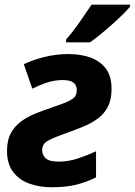

<svg xmlns="http://www.w3.org/2000/svg" viewBox="-20 -786 573 816"><path d="M198.2 9.8Q148.4 9.8 105.5 -5.4Q62.5 -20.5 36.1 -54.7Q9.8 -88.9 9.8 -145Q9.8 -190.4 26.6 -220.9Q43.5 -251.5 71.3 -271.2Q99.1 -291 132.8 -304.4Q166.5 -317.9 200.2 -329.1Q248.5 -345.2 271 -356Q293.5 -366.7 299.8 -377.4Q306.2 -388.2 306.2 -403.8Q306.2 -445.8 247.1 -445.8Q213.4 -445.8 182.1 -435.8Q150.9 -425.8 117.2 -409.2L81.1 -513.2Q118.7 -531.2 168 -543.7Q217.3 -556.2 272 -556.2Q322.3 -556.2 363.5 -541.7Q404.8 -527.3 429.4 -494.9Q454.1 -462.4 454.1 -408.2Q454.1 -362.3 438.2 -331.8Q422.4 -301.3 394.5 -281.2Q366.7 -261.2 330.8 -246.6Q294.9 -231.9 254.9 -217.8Q207.5 -201.2 183.3 -187.7Q159.2 -174.3 159.2 -147.9Q159.2 -127 174.6 -113Q189.9 -99.1 229 -99.1Q271 -99.1 311.8 -112.8Q352.5 -126.5 388.2 -143.1V-32.2Q346.7 -11.7 304 -1Q261.2 9.8 198.2 9.8ZM260.7 -606V-618.2Q285.6 -645.5 315.7 -688.2Q345.7 -731 369.1 -766.1H532.7V-757.8Q522 -744.6 501.5 -724.4Q481 -704.1 456.1 -681.9Q431.2 -659.7 406.5 -639.6Q381.8 -619.6 362.8 -606Z"/></svg>

Font: Open Sans
Style: Bold Italic
Weight: 700
Italic angle: -12°
Designer: Monotype Design Team
Foundry: Monotype Imaging Inc.
Version: Version 3.003; ttfautohint (v1.8.4)